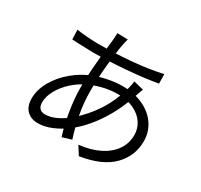

<svg xmlns="http://www.w3.org/2000/svg" viewBox="-168 -991 1312 1256"><g transform="rotate(30 488.5 -363.5)"><path d="M448.6 -729.6Q435.4 -663.9 425.5 -558.7Q415.5 -453.4 415.5 -358.8Q415.5 -271.2 431.3 -186.3Q447.1 -101.3 473.1 -23.9L403.9 -2.8Q380.4 -73.9 364.5 -169.1Q348.6 -264.3 348.6 -351.3Q348.6 -425.7 354.9 -501.4Q361.1 -577.1 372.8 -684.3Q376 -709.6 377.6 -728.4Q379.6 -754.8 379.9 -774.9L459.6 -772.8Q455 -760 448.6 -729.6ZM779.7 -696.2 780.6 -625.1Q675.9 -606.9 544.5 -596.4Q413.1 -585.8 301.6 -585.8Q294.2 -585.8 186.2 -589.5L144.4 -592L142.3 -663.9Q169.2 -659.1 220.2 -655.3Q271.2 -651.5 302.9 -651.5Q435.4 -651.5 558 -662.6Q680.5 -673.7 779.7 -696.2ZM689.8 -484Q647.1 -353 579.3 -251.6Q511.5 -150.3 431.6 -88.3Q381.5 -50 326.7 -27Q272 -4 222.2 -4Q171 -4 139.1 -35.1Q107.2 -66.2 107.2 -125.6Q107.2 -190.3 143.7 -255.2Q180.2 -320.1 241.9 -372Q303.7 -424 376.1 -452.3Q424.7 -471.1 480 -481.6Q535.4 -492.2 583.3 -492.2Q673.1 -492.2 741.4 -459.9Q809.7 -427.6 846.4 -372.3Q883.2 -316.9 883.2 -248.8Q883.2 -136.5 804.6 -56.8Q726.1 22.9 564 48.3L523.1 -15.3Q610.6 -24.4 675.2 -56.6Q739.7 -88.7 774.5 -138.9Q809.3 -189.1 809.3 -252.6Q809.3 -301.4 782.5 -342Q755.6 -382.6 704.4 -406.9Q653.2 -431.3 582.3 -431.3Q481.6 -431.3 379.2 -385.6Q324.2 -361.1 278.4 -319.8Q232.7 -278.6 206 -230.2Q179.3 -181.8 179.3 -137.7Q179.3 -107.7 193.6 -92.5Q207.9 -77.4 235.5 -77.4Q273.3 -77.4 318.9 -98.4Q364.5 -119.5 410.5 -159.7Q482.8 -222.7 537.3 -306Q591.8 -389.3 623.3 -501.7Q626.7 -512.2 629.5 -528.3Q632.2 -544.4 633.5 -557L709.4 -538.1Q703.6 -524.3 699.2 -511.1Q694.8 -497.9 689.8 -484Z"/></g></svg>

Font: Min Sans VF VF
Style: Regular
Weight: 400
Designer: Jinseong-Kim, NotoSansCJK, Nunito
Foundry: Jinseong-Kim
Version: Version 1.420;Glyphs 3.1.2 (3151)